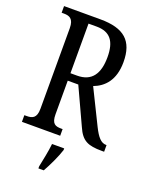

<svg xmlns="http://www.w3.org/2000/svg" viewBox="-169 -803 874 1113"><g transform="rotate(20 267.5 -246.5)"><path d="M28 0H264V-41H255C219 -41 196 -49 196 -108V-315H261L365 -90C397 -16 436 0 520 0H535V-41H532C500 -41 477 -69 451 -121L345 -336C409 -360 463 -414 463 -526C463 -657 399 -714 252 -714H28V-673H42C75 -673 103 -664 103 -605V-108C103 -49 76 -41 42 -41H28ZM237 -361H196V-667H246C331 -667 366 -618 366 -522C366 -418 326 -361 237 -361ZM210 208V221H243C267 179 298 113 311 71V61H236C231 110 219 163 210 208Z"/></g></svg>

Font: Noto Serif Sinhala ExtraCondensed
Style: Regular
Weight: 400
Width: 2
Designer: Jelle Bosma - Monotype Design Team
Foundry: Monotype Imaging Inc.
Version: Version 2.007